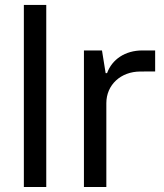

<svg xmlns="http://www.w3.org/2000/svg" viewBox="-20 -747 655 767"><path d="M164.8 -727.3H75.3V0H164.8Z M315.3 0H404.8V-334.9C404.8 -408 462.4 -461.3 540.8 -461.3L599.8 -461.6V-545.5H548.7C480.1 -545.5 427.6 -509.9 407.7 -454.9H402L387.4 -545.5H315.3Z"/></svg>

Font: GiG Sans Text
Style: Regular
Weight: 400
Designer: Andreas Faust
Version: Version 1.100;FEAKit 1.0